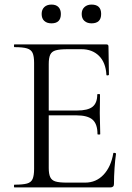

<svg xmlns="http://www.w3.org/2000/svg" viewBox="-20 -819 577 839"><path d="M462 0H43Q41 0 41 -6Q41 -12 43 -12Q80 -12 98 -17Q116 -22 122.5 -37Q129 -52 129 -81V-544Q129 -573 122.5 -587.5Q116 -602 98 -607.5Q80 -613 43 -613Q41 -613 41 -619Q41 -625 43 -625H445Q454 -625 454 -616L456 -493Q456 -490 450.5 -489.5Q445 -489 445 -492Q442 -546 412.5 -575Q383 -604 336 -604H275Q241 -604 223.5 -599Q206 -594 199.5 -580Q193 -566 193 -539V-85Q193 -59 199.5 -45Q206 -31 222.5 -26Q239 -21 272 -21H352Q400 -21 432.5 -55.5Q465 -90 475 -149Q475 -152 481 -151Q487 -150 487 -147Q483 -121 480.5 -84Q478 -47 478 -15Q478 0 462 0ZM406 -233Q406 -277 384.5 -296Q363 -315 313 -315H163V-336H316Q364 -336 384.5 -352.5Q405 -369 405 -406Q405 -408 411 -408Q417 -408 417 -406Q417 -376 416.5 -359.5Q416 -343 416 -325Q416 -302 417 -280Q418 -258 418 -233Q418 -231 412 -231Q406 -231 406 -233ZM205 -717Q185 -717 173.5 -727.5Q162 -738 162 -758Q162 -777 173.5 -788Q185 -799 205 -799Q225 -799 235.5 -788Q246 -777 246 -758Q246 -717 205 -717ZM380 -717Q361 -717 349 -727.5Q337 -738 337 -758Q337 -777 349 -788Q361 -799 380 -799Q422 -799 422 -758Q422 -717 380 -717Z"/></svg>

Font: Cormorant Light
Style: Regular
Weight: 400
Version: Version 4.000